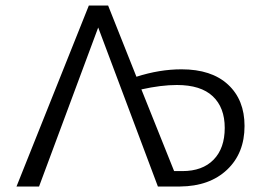

<svg xmlns="http://www.w3.org/2000/svg" viewBox="-20 -678 959 698"><path d="M869 -220Q869 -121 805.5 -61Q742 -1 635 0H554L337 -578L122 0H40L303 -658H373L476 -399Q560 -426 640 -426Q749 -426 809 -370.5Q869 -315 869 -220ZM643 -56Q716 -56 756.5 -97.5Q797 -139 797 -213Q797 -287 753.5 -328Q710 -369 623 -369Q566 -369 494 -353L613 -56Z"/></svg>

Font: EauTestInfant
Style: Regular
Weight: 400
Designer: Christian Thalmann (Catharsis Fonts)
Version: Version 0.001;PS 000.001;hotconv 1.0.88;makeotf.lib2.5.64775